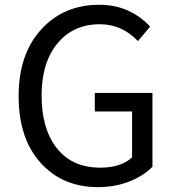

<svg xmlns="http://www.w3.org/2000/svg" viewBox="-20 -767 728 800"><path d="M387.7 12.7Q240.2 12.7 148.9 -88.9Q57.6 -190.4 57.6 -366.2Q57.6 -541 151.4 -644Q245.1 -747.1 393.6 -747.1Q520.5 -747.1 605.5 -656.2L554.7 -595.7Q488.3 -666 396.5 -666Q285.2 -666 219.2 -585.9Q153.3 -505.9 153.3 -369.1Q153.3 -229.5 217.3 -148.9Q281.2 -68.4 397.5 -68.4Q484.4 -68.4 530.3 -111.3V-302.7H375V-379.9H615.2V-72.3Q578.1 -34.2 518.6 -10.7Q459 12.7 387.7 12.7Z"/></svg>

Font: GenYoGothic TW TTF Regular
Style: Regular
Weight: 400
Version: Version 1.300